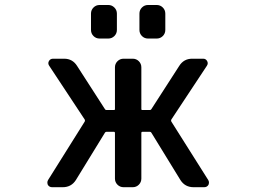

<svg xmlns="http://www.w3.org/2000/svg" viewBox="-20 -784 1040 782"><path d="M448.2 -509.8Q448.2 -524.4 458.5 -534.7Q468.8 -544.9 483.4 -544.9H520.5Q535.2 -544.9 545.4 -534.7Q555.7 -524.4 555.7 -509.8V-339.8Q555.7 -335.9 559.6 -335.9H590.8Q594.7 -335.9 596.7 -339.8L710 -515.6Q728.5 -544.9 762.7 -544.9H807.6Q818.4 -544.9 823.7 -535.2Q829.1 -525.4 822.3 -515.6L677.7 -296.9Q675.8 -293 677.7 -289.1L828.1 -50.8Q831.1 -45.9 831.1 -41Q831.1 -36.1 829.1 -31.2Q823.2 -21.5 811.5 -21.5H768.6Q733.4 -21.5 714.8 -50.8L596.7 -243.2Q594.7 -247.1 590.8 -247.1H559.6Q555.7 -247.1 555.7 -242.2V-56.6Q555.7 -42 545.4 -31.7Q535.2 -21.5 520.5 -21.5H483.4Q468.8 -21.5 458.5 -31.7Q448.2 -42 448.2 -56.6V-242.2Q448.2 -247.1 444.3 -247.1H413.1Q409.2 -247.1 407.2 -243.2L289.1 -50.8Q270.5 -21.5 235.4 -21.5H192.4Q180.7 -21.5 174.8 -31.2Q172.9 -36.1 172.9 -41Q172.9 -45.9 175.8 -50.8L325.2 -289.1Q327.1 -293 325.2 -296.9L180.7 -515.6Q173.8 -525.4 179.2 -535.2Q184.6 -544.9 196.3 -544.9H241.2Q275.4 -544.9 293.9 -515.6L407.2 -339.8Q409.2 -335.9 413.1 -335.9H444.3Q448.2 -335.9 448.2 -339.8ZM385.7 -627Q371.1 -627 360.8 -637.2Q350.6 -647.5 350.6 -662.1V-728.5Q350.6 -743.2 360.8 -753.4Q371.1 -763.7 385.7 -763.7H420.9Q435.5 -763.7 445.8 -753.4Q456.1 -743.2 456.1 -728.5V-662.1Q456.1 -647.5 445.8 -637.2Q435.5 -627 420.9 -627ZM583 -627Q568.4 -627 558.1 -637.2Q547.9 -647.5 547.9 -662.1V-728.5Q547.9 -743.2 558.1 -753.4Q568.4 -763.7 583 -763.7H618.2Q632.8 -763.7 643.1 -753.4Q653.3 -743.2 653.3 -728.5V-662.1Q653.3 -647.5 643.1 -637.2Q632.8 -627 618.2 -627Z"/></svg>

Font: Gen Jyuu Gothic L Monospace Medium
Style: Regular
Weight: 500
Designer: [Source Han Sans]
Ryoko NISHIZUKA  (kana & ideographs); Paul D. Hunt (Latin, Greek & Cyrillic); Wenlong ZHANG  (bopomofo
Version: Version 1.002.20150607